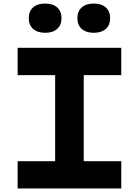

<svg xmlns="http://www.w3.org/2000/svg" viewBox="-20 -1072 790 1092"><path d="M80.3 -155.3H293.7V-644.7H80.3V-800H669.7V-644.7H456.3V-155.3H669.7V0H80.3ZM143.6 -968.7Q143.6 -1007.9 168.4 -1029.9Q193.2 -1051.8 236.8 -1051.8Q280.3 -1051.8 305.1 -1029.9Q329.9 -1007.9 329.9 -968.7Q329.9 -929.5 305.1 -907.5Q280.3 -885.5 236.8 -885.5Q193.2 -885.5 168.4 -907.5Q143.6 -929.5 143.6 -968.7ZM420.1 -968.7Q420.1 -1007.9 444.9 -1029.9Q469.7 -1051.8 513.2 -1051.8Q556.8 -1051.8 581.6 -1029.9Q606.4 -1007.9 606.4 -968.7Q606.4 -929.5 581.6 -907.5Q556.8 -885.5 513.2 -885.5Q469.7 -885.5 444.9 -907.5Q420.1 -929.5 420.1 -968.7Z"/></svg>

Font: Martian Mono VF sWd Rg
Style: Regular
Weight: 400
Width: 6
Monospace: yes
Designer: Roman Shamin
Foundry: Evil Martians
Version: Version 1.100